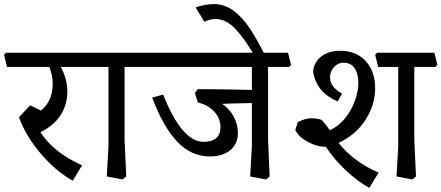

<svg xmlns="http://www.w3.org/2000/svg" viewBox="-50 -860 2184 950"><path d="M251 -528.8Q283.2 -467.8 283.2 -408.2Q283.2 -341.3 249 -289.1Q214.8 -236.8 149.9 -206.1Q213.9 -106 356 -42L310.1 34.2Q226.1 -12.7 152.1 -99.4Q78.1 -186 43.9 -279.8L99.1 -338.9L152.8 -313Q210.9 -359.9 210.9 -446.8Q210.9 -483.9 194.8 -528.8H-15.1L-29.8 -588.9L-20 -599.1H408.2L422.9 -539.1L413.1 -528.8Z M566.4 -167 574.7 13.2 556.6 27.8 478.5 13.2 486.8 -137.2V-528.8H387.7L372.6 -588.9L382.8 -599.1H665.5L680.7 -539.1L670.4 -528.8H566.4Z M1276.4 -167 1284.2 13.2 1266.1 27.8 1188 13.2 1196.3 -137.2V-350.1Q1086.4 -348.1 1049.3 -346.2Q1086.4 -320.3 1106.7 -282.7Q1127 -245.1 1127 -200.2Q1127 -148.4 1089.6 -117.2Q1052.2 -85.9 988.3 -85.9Q897.5 -85.9 827.9 -158Q758.3 -230 703.1 -377L757.3 -392.1Q850.1 -158.2 957 -158.2Q998 -158.2 1019.5 -176.5Q1041 -194.8 1041 -230Q1041 -273.9 1010.5 -307.4Q980 -340.8 929.2 -353L914.1 -400.9L929.2 -418.9Q1042 -418.9 1196.3 -415V-528.8H645L630.4 -588.9L640.1 -599.1H1375L1390.1 -539.1L1380.4 -528.8H1276.4Z M1008.3 -839.8Q1062.5 -839.8 1106.9 -805.9Q1151.4 -772 1186.3 -719Q1221.2 -666 1260.3 -588.9H1207Q1155.3 -675.8 1110.8 -720.9Q1066.4 -766.1 1016.1 -766.1Q989.3 -766.1 961.4 -752L918 -823.2Q938 -831.1 963.1 -835.4Q988.3 -839.8 1008.3 -839.8Z M2000 -167 2008.3 13.2 1990.2 27.8 1912.1 13.2 1920.4 -137.2V-528.8H1821.3L1806.2 -588.9L1816.4 -599.1H2099.1L2114.3 -539.1L2104 -528.8H2000ZM1823.2 -5.9 1777.3 69.8Q1718.3 36.6 1661.1 -17.1Q1604 -70.8 1562 -133.8H1561Q1517.1 -133.8 1472.2 -158.4Q1427.2 -183.1 1411.1 -216.8L1423.3 -255.9Q1461.4 -274.9 1491.2 -274.9Q1515.1 -274.9 1541 -267.1Q1565.9 -240.2 1582 -215.8Q1625 -234.9 1657 -274.4Q1689 -314 1706.1 -361.1Q1723.1 -408.2 1723.1 -451.2Q1723.1 -495.1 1704.6 -522.5Q1686 -549.8 1648.9 -549.8Q1622.1 -549.8 1602.5 -527.8Q1583 -505.9 1583 -478Q1583 -452.1 1597.7 -433.1Q1612.3 -414.1 1642.1 -397L1621.1 -357.9Q1567.9 -380.9 1538.1 -416.5Q1508.3 -452.1 1499 -505.9Q1504.9 -555.7 1542 -582.3Q1579.1 -608.9 1631.3 -608.9Q1712.4 -608.9 1759.3 -557.9Q1806.2 -506.8 1806.2 -423.8Q1806.2 -341.8 1758.5 -267.3Q1710.9 -192.9 1625 -152.8Q1702.1 -57.6 1823.2 -5.9Z"/></svg>

Font: Sura
Style: Regular
Weight: 400
Designer: Carolina Giovagnoli
Foundry: Huerta Tipografica
Version: Version 1.003;PS 001.002;hotconv 1.0.70;makeotf.lib2.5.58329